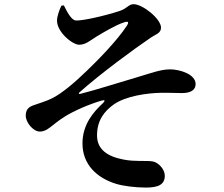

<svg xmlns="http://www.w3.org/2000/svg" viewBox="-20 -810 1040 893"><path d="M658.5 62.4C715.5 62.4 746.5 49.1 746.5 7.1C746.5 -23.2 716.3 -55 689.2 -59.4C659.1 -64.2 609.3 -57.2 554.9 -67.8C480.1 -82 431.6 -114.6 431.3 -179.4C431 -251.9 467 -293.2 506.8 -322.5C565.2 -364.9 667.5 -376.9 726 -378.3C764.9 -379.1 801.2 -377.1 826.3 -377.1C870.8 -377.1 889.8 -393.8 889.8 -419.2C889.8 -464.2 817.5 -487.4 771.1 -487.4C726 -487.4 679.8 -468.9 607.8 -447.8C539.8 -428 417.9 -389.3 352.3 -373.1C346.6 -372.1 344.6 -375.4 349.3 -380.1C446 -466.7 606.1 -584.3 684.2 -636.9C703.4 -649.7 728.9 -655.6 728.9 -681.2C728.9 -722.5 643.3 -790.5 601.7 -790.5C577.2 -790.5 572.8 -770.7 535 -758.5C460.4 -734.5 363.9 -713.2 333.2 -714.7C312 -715.4 291.6 -755.9 277 -785L265.6 -783.6C256.3 -765.5 245.4 -733.9 245.2 -715.6C243.6 -661.4 317 -601.9 348.2 -601.9C377.9 -601.9 397.3 -620.3 426.3 -638.3C459.5 -658.7 518.9 -693.7 554.9 -705.3C576.1 -713.1 582.3 -708 569 -689C526 -622.5 431 -525.4 383.9 -480.9C327.4 -425.8 269.9 -377.3 224.1 -353.7C198 -340 156.3 -328 132.8 -319.3C108.3 -309.9 99.8 -295.5 99.8 -271.6C99.8 -240.5 134.4 -198.1 165.2 -198.1C202.6 -198.1 220.3 -229.8 282.6 -268.6C323.9 -294.4 395.4 -325.6 453.2 -342.3C468.2 -346.8 470.2 -341.3 459 -330.4C415.5 -290.4 363.6 -231.8 363.6 -142.8C363.6 -45.9 429.3 17.6 520.9 45.3C553.1 55.1 608.9 62.4 658.5 62.4Z"/></svg>

Font: Source Han Serif CN VF
Style: Regular
Weight: 250
Designer: Ryoko NISHIZUKA 西塚涼子 (kana & ideographs); Frank Grießhammer (Latin, Greek & Cyrillic); Wenlong ZHANG 张文龙 (bopomofo); San
Foundry: Adobe
Version: Version 2.002;hotconv 1.1.0;makeotfexe 2.6.0